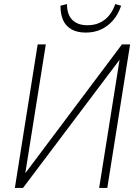

<svg xmlns="http://www.w3.org/2000/svg" viewBox="-20 -923 677 943"><path d="M53 0 165 -705H205L101 -52H89L579 -705H619L507 0H467L571 -653H585L93 0ZM401 -763Q359 -763 331 -779Q303 -795 290 -824Q277 -853 277 -895L309 -903Q309 -851 335.5 -825Q362 -799 409 -799Q459 -799 494 -826Q529 -853 546 -903L575 -895Q561 -853 535.5 -823.5Q510 -794 476.5 -778.5Q443 -763 401 -763Z"/></svg>

Font: Nunito Sans 10pt Condensed ExtraLight
Style: Italic
Weight: 250
Width: 3
Italic angle: -9°
Designer: Vernon Adams
Foundry: Vernon Adams
Version: Version 3.101;gftools[0.9.27]